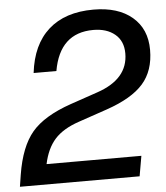

<svg xmlns="http://www.w3.org/2000/svg" viewBox="-67 -768 705 815"><g transform="rotate(-5 285.5 -361.0)"><path d="M495 0H-15L-7 -51Q12 -169 63.5 -230Q115 -291 231 -331L348 -371Q480 -416 480 -525Q480 -578 445 -607Q410 -636 353 -636Q210 -636 182 -476H85Q99 -596 169.5 -659Q240 -722 361 -722Q466 -722 526 -671Q586 -620 586 -531Q586 -442 537.5 -387Q489 -332 381 -295L258 -253Q190 -230 155 -191Q120 -152 106 -86H510Z"/></g></svg>

Font: Creato Display Medium
Style: Italic
Weight: 500
Italic angle: -10°
Version: Version 1.000